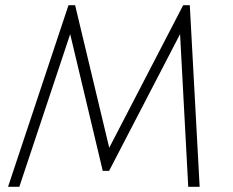

<svg xmlns="http://www.w3.org/2000/svg" viewBox="-20 -720 898 740"><path d="M11 0 244 -700H269.5L401 -150.5L686 -700H711.5L749.5 0H705.5L674 -588.5L400.5 -61.5H376L250.5 -588.5L54.5 0Z"/></svg>

Font: Urbanist ExtraLight
Style: Italic
Weight: 250
Version: Version 1.303